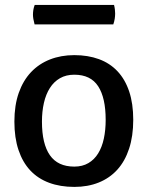

<svg xmlns="http://www.w3.org/2000/svg" viewBox="-20 -732 586 762"><path d="M37.1 -249.5Q37.1 -314 54.4 -363.3Q71.8 -412.6 103.3 -445.8Q134.8 -479 178.5 -496.1Q222.2 -513.2 274.9 -513.2Q329.1 -513.2 372.6 -497.3Q416 -481.4 446.3 -449.2Q476.6 -417 492.7 -368.9Q508.8 -320.8 508.8 -256.3Q508.8 -191.9 492.4 -142.1Q476.1 -92.3 445.6 -58.6Q415 -24.9 371.8 -7.6Q328.6 9.8 274.9 9.8Q219.2 9.8 175 -6.6Q130.9 -22.9 100.3 -55.4Q69.8 -87.9 53.5 -136.5Q37.1 -185.1 37.1 -249.5ZM274.9 -70.8Q307.1 -70.8 330.8 -84.7Q354.5 -98.6 369.6 -123.3Q384.8 -147.9 392.1 -181.9Q399.4 -215.8 399.4 -256.3Q399.4 -343.8 369.6 -389.6Q339.8 -435.5 274.9 -435.5Q242.2 -435.5 218 -421.6Q193.8 -407.7 178 -382.8Q162.1 -357.9 154.3 -323.7Q146.5 -289.6 146.5 -249.5Q146.5 -161.1 178 -116Q209.5 -70.8 274.9 -70.8ZM117.2 -635.3Q110.8 -658.7 110.8 -673.8Q110.8 -682.6 112.3 -692.4Q113.8 -702.1 117.7 -712.4H432.6Q435.1 -702.6 436 -693.8Q437 -685.1 437 -678.2Q437 -668.5 435.3 -657.5Q433.6 -646.5 429.7 -635.3H117.2Z"/></svg>

Font: Basic
Style: Regular
Weight: 400
Designer: Magnus Gaarde
Foundry: Magnus Gaarde
Version: Version 1.003; ttfautohint (v1.1) -l 6 -r 16 -G 0 -x 16 -D l